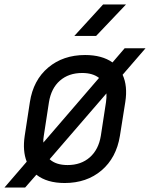

<svg xmlns="http://www.w3.org/2000/svg" viewBox="-34 -805 668 855"><path d="M-14 30 85 -85Q66 -133 76 -200L99 -350Q114 -448 180.5 -504Q247 -560 345 -560Q420 -560 467 -527L521 -590H614L512 -472Q535 -422 524 -351L500 -200Q484 -102 418 -46Q352 10 254 10Q175 10 128 -27L78 30ZM161 -200Q158 -183 159 -170L407 -458Q379 -480 332 -480Q272 -480 233 -446Q194 -412 184 -350ZM267 -70Q327 -70 366 -104.5Q405 -139 415 -200L438 -350Q441 -371 440 -389L187 -96Q215 -70 267 -70ZM297 -645 425 -785H527L394 -645Z"/></svg>

Font: NKDuy Mono
Style: Italic
Weight: 400
Italic angle: -9°
Monospace: yes
Designer: NKDuy
Foundry: NKDuy
Version: Version 2.251; ttfautohint (v1.8.4.7-5d5b)